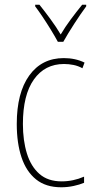

<svg xmlns="http://www.w3.org/2000/svg" viewBox="-20 -783 401 813"><path d="M239 10Q174 10 132.5 -23.5Q91 -57 71 -117Q51 -177 51 -258Q51 -390 104 -463.5Q157 -537 250 -537Q299 -537 338 -518L329 -494Q311 -504 291 -508Q271 -512 251 -512Q170 -512 123.5 -446.5Q77 -381 77 -258Q77 -188 94 -133Q111 -78 147 -46.5Q183 -15 241 -15Q290 -15 336 -35V-9Q317 -1 291.5 4.5Q266 10 239 10ZM225 -606Q212 -630 194.5 -658.5Q177 -687 159.5 -713Q142 -739 129 -756V-763H147Q168 -737 193 -703Q218 -669 237 -637Q256 -669 279 -700Q302 -731 328 -763H345V-756Q322 -725 294.5 -682.5Q267 -640 248 -606Z"/></svg>

Font: Noto Sans Khmer Condensed Thin
Style: Regular
Weight: 100
Width: 3
Designer: Danh Hong and the Monotype Design Team
Foundry: Monotype Imaging Inc.
Version: Version 2.004; ttfautohint (v1.8.4.7-5d5b)